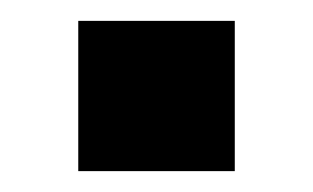

<svg xmlns="http://www.w3.org/2000/svg" viewBox="-20 -376 300 184"><path d="M55 -212V-356H205V-212Z"/></svg>

Font: Mozilla Text ExtraLight
Style: Regular
Weight: 200
Designer: Studio DRAMA
Foundry: Studio DRAMA
Version: Version 1.000